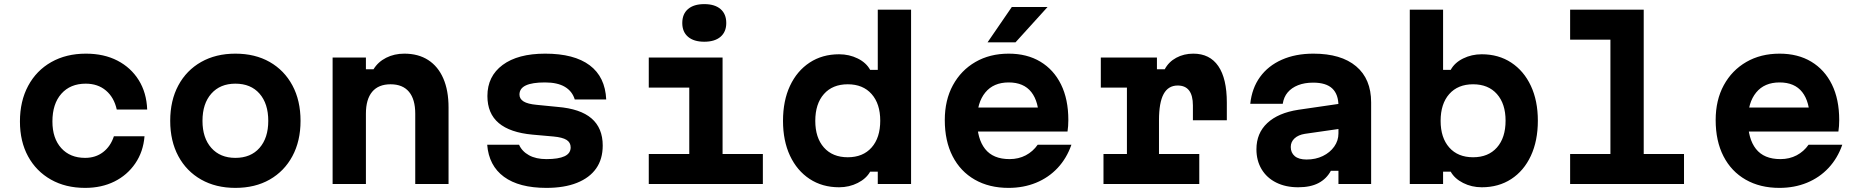

<svg xmlns="http://www.w3.org/2000/svg" viewBox="-20 -895 9040 934"><path d="M394 19Q299 19 227.5 -21.5Q156 -62 116.5 -134.5Q77 -207 77 -304Q77 -403 117 -477.5Q157 -552 229.5 -593Q302 -634 398 -634Q486 -634 551.5 -600Q617 -566 655 -505Q693 -444 696 -362H548Q535 -421 495.5 -454.5Q456 -488 397 -488Q322 -488 278.5 -439Q235 -390 235 -304Q235 -222 278 -174.5Q321 -127 394 -127Q445 -127 481.5 -155Q518 -183 534 -232H683Q677 -157 638 -100Q599 -43 536.5 -12Q474 19 394 19Z M1125 19Q1030 19 958.5 -21.5Q887 -62 847.5 -135.5Q808 -209 808 -307Q808 -406 847.5 -479.5Q887 -553 958.5 -593.5Q1030 -634 1125 -634Q1221 -634 1292 -593.5Q1363 -553 1402.5 -479.5Q1442 -406 1442 -307Q1442 -209 1402.5 -135.5Q1363 -62 1292 -21.5Q1221 19 1125 19ZM1125 -127Q1200 -127 1242.5 -175.5Q1285 -224 1285 -307Q1285 -391 1242.5 -439.5Q1200 -488 1125 -488Q1051 -488 1008 -439.5Q965 -391 965 -307Q965 -224 1008 -175.5Q1051 -127 1125 -127Z M1598 0V-615H1760V-558H1797Q1819 -594 1858.5 -614Q1898 -634 1947 -634Q2015 -634 2063 -603Q2111 -572 2136.5 -513.5Q2162 -455 2162 -372V0H2000V-342Q2000 -412 1969.5 -448.5Q1939 -485 1880 -485Q1821 -485 1790.5 -448.5Q1760 -412 1760 -342V0Z M2505 -191Q2519 -159 2553 -140Q2587 -121 2638 -121Q2697 -121 2726.5 -135Q2756 -149 2756 -178Q2756 -202 2736 -214.5Q2716 -227 2672 -231L2571 -240Q2461 -250 2406 -296.5Q2351 -343 2351 -428Q2351 -524 2425 -579Q2499 -634 2632 -634Q2773 -634 2848.5 -577.5Q2924 -521 2929 -411H2776Q2764 -451 2728 -472.5Q2692 -494 2631 -494Q2569 -494 2538 -479.5Q2507 -465 2507 -435Q2507 -414 2527 -401.5Q2547 -389 2591 -385L2692 -375Q2803 -366 2857.5 -319Q2912 -272 2912 -187Q2912 -121 2880 -75.5Q2848 -30 2786.5 -5.5Q2725 19 2638 19Q2505 19 2431.5 -35Q2358 -89 2350 -191Z M3136 -615H3495V-146H3691V0H3136V-146H3333V-469H3136ZM3406 -692Q3355 -692 3327 -716Q3299 -740 3299 -783Q3299 -827 3327 -851Q3355 -875 3406 -875Q3457 -875 3485 -851Q3513 -827 3513 -783Q3513 -740 3485 -716Q3457 -692 3406 -692Z M4062 16Q3980 16 3918.5 -24.5Q3857 -65 3823 -137.5Q3789 -210 3789 -307Q3789 -405 3823 -477.5Q3857 -550 3918.5 -590.5Q3980 -631 4062 -631Q4111 -631 4152.5 -610.5Q4194 -590 4213 -555H4250V-848H4412V0H4250V-60H4213Q4194 -26 4152.5 -5Q4111 16 4062 16ZM4104 -130Q4178 -130 4220 -177.5Q4262 -225 4262 -308Q4262 -390 4220 -437.5Q4178 -485 4104 -485Q4030 -485 3988 -437.5Q3946 -390 3946 -307Q3946 -225 3988 -177.5Q4030 -130 4104 -130Z M4707 -372H5084L5034 -311Q5034 -400 4997 -447Q4960 -494 4887 -494Q4813 -494 4773 -445Q4733 -396 4733 -311Q4733 -220 4772 -170.5Q4811 -121 4891 -121Q4935 -121 4970 -139.5Q5005 -158 5028 -191H5192Q5169 -125 5125 -78Q5081 -31 5020 -6Q4959 19 4886 19Q4792 19 4722 -21Q4652 -61 4614 -135Q4576 -209 4576 -311Q4576 -408 4615.5 -480.5Q4655 -553 4725 -593.5Q4795 -634 4887 -634Q4976 -634 5041 -595Q5106 -556 5141.5 -484Q5177 -412 5177 -311Q5177 -297 5176 -282Q5175 -267 5173 -255H4707ZM4784 -689 4902 -861H5076L4920 -689Z M5335 -615H5608V-558H5646Q5665 -594 5702 -614Q5739 -634 5785 -634Q5865 -634 5906.5 -573.5Q5948 -513 5948 -396V-310H5783V-382Q5783 -479 5709 -479Q5663 -479 5640.5 -437.5Q5618 -396 5618 -310V-146H5814V0H5348V-146H5462V-469H5335Z M6502 -391V-269L6328 -244Q6296 -239 6277.5 -222Q6259 -205 6259 -180Q6259 -152 6278.5 -135.5Q6298 -119 6336 -119Q6380 -119 6415 -136Q6450 -153 6470.5 -182Q6491 -211 6491 -246V-380Q6491 -436 6461 -464.5Q6431 -493 6368 -493Q6326 -493 6294.5 -480.5Q6263 -468 6244 -445.5Q6225 -423 6220 -390H6062Q6070 -466 6109.5 -520.5Q6149 -575 6215.5 -604.5Q6282 -634 6369 -634Q6504 -634 6577 -572.5Q6650 -511 6650 -397V0H6491V-64H6454Q6433 -25 6394 -4.5Q6355 16 6295 16Q6234 16 6188 -7Q6142 -30 6117 -72Q6092 -114 6092 -169Q6092 -247 6145 -296.5Q6198 -346 6296 -361Z M7188 16Q7139 16 7097.5 -5Q7056 -26 7037 -60H7000V0H6838V-848H7000V-555H7037Q7056 -590 7097.5 -610.5Q7139 -631 7188 -631Q7270 -631 7331.5 -590.5Q7393 -550 7427 -477.5Q7461 -405 7461 -308Q7461 -210 7427 -137Q7393 -64 7331.5 -24Q7270 16 7188 16ZM7146 -130Q7220 -130 7262 -177.5Q7304 -225 7304 -308Q7304 -390 7262 -437.5Q7220 -485 7146 -485Q7072 -485 7030 -437.5Q6988 -390 6988 -307Q6988 -225 7030 -177.5Q7072 -130 7146 -130Z M7618 -848H7976V-146H8172V0H7618V-146H7814V-702H7618Z M8457 -372H8834L8784 -311Q8784 -400 8747 -447Q8710 -494 8637 -494Q8563 -494 8523 -445Q8483 -396 8483 -311Q8483 -220 8522 -170.5Q8561 -121 8641 -121Q8685 -121 8720 -139.5Q8755 -158 8778 -191H8942Q8919 -125 8875 -78Q8831 -31 8770 -6Q8709 19 8636 19Q8542 19 8472 -21Q8402 -61 8364 -135Q8326 -209 8326 -311Q8326 -408 8365.5 -480.5Q8405 -553 8475 -593.5Q8545 -634 8637 -634Q8726 -634 8791 -595Q8856 -556 8891.5 -484Q8927 -412 8927 -311Q8927 -297 8926 -282Q8925 -267 8923 -255H8457Z"/></svg>

Font: Martian Mono SemiExpanded
Style: Bold
Weight: 700
Width: 6
Designer: Roman Shamin
Foundry: Evil Martians
Version: Version 1.000